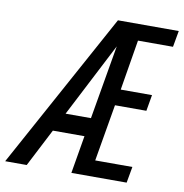

<svg xmlns="http://www.w3.org/2000/svg" viewBox="-118 -787 826 862"><g transform="rotate(10 295.0 -355.5)"><path d="M515.6 0H263.7L293 -172.4H148.9L60.1 0H-38.1L350.6 -710.9H627.9L614.7 -636.7H455.1L417 -406.7H559.6L546.9 -333H403.8L359.4 -73.7H528.8ZM191.9 -257.3H307.6L365.7 -594.7Z"/></g></svg>

Font: Roboto Mono
Style: Italic
Weight: 400
Designer: Google
Version: Version 2.000985; 2015; ttfautohint (v1.3)